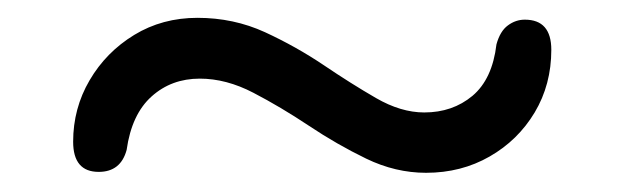

<svg xmlns="http://www.w3.org/2000/svg" viewBox="-20 -452 682 210"><path d="M446 -263Q412.5 -263 380.5 -278.5Q348.5 -294 317.8 -314.5Q287 -335 257.2 -350.5Q227.5 -366 198.5 -366Q167.5 -366 145.8 -346.5Q124 -327 118.5 -288Q112 -264 88 -264Q60 -264 60 -297Q60 -333.5 78 -364.2Q96 -395 126.8 -413.8Q157.5 -432.5 196 -432.5Q235.5 -432.5 269.8 -416.8Q304 -401 334 -380.8Q364 -360.5 391.2 -344.8Q418.5 -329 444 -329Q475 -329 496.8 -347.2Q518.5 -365.5 523 -403.5Q527 -418 535.5 -424.2Q544 -430.5 554 -430.5Q583 -430.5 583 -397.5Q583 -359.5 564.8 -329Q546.5 -298.5 515.5 -280.8Q484.5 -263 446 -263Z"/></svg>

Font: Fraunces 9pt SemiBold
Style: Regular
Weight: 600
Version: Version 1.000;[b76b70a41]